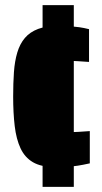

<svg xmlns="http://www.w3.org/2000/svg" viewBox="-20 -716 396 744"><path d="M190 -69Q139 -69 107.5 -87.5Q76 -106 59.5 -141.5Q43 -177 37 -227.5Q31 -278 31 -342Q31 -394 34 -436.5Q37 -479 47 -512.5Q57 -546 76.5 -569Q96 -592 128 -604Q160 -616 208 -616Q232 -616 251 -614.5Q270 -613 287.5 -610.5Q305 -608 325 -603V-476Q297 -478 280 -479Q263 -480 258 -480Q239 -480 227.5 -477Q216 -474 209.5 -461Q203 -448 200.5 -420Q198 -392 198 -342Q198 -291 200 -263Q202 -235 208.5 -222.5Q215 -210 227 -207Q239 -204 258 -204Q266 -204 283.5 -205Q301 -206 328 -208V-83Q301 -77 281.5 -74Q262 -71 241.5 -70Q221 -69 190 -69ZM145 8V-696H266V8Z"/></svg>

Font: Saira Condensed Black
Style: Regular
Weight: 900
Width: 3
Designer: Hector Gatti with collaboration of the Omnibus-Type team
Foundry: Omnibus-Type
Version: Version 1.101